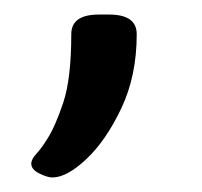

<svg xmlns="http://www.w3.org/2000/svg" viewBox="-20 -128 278 264"><path d="M52 116Q45 116 34 110.5Q23 105 23 97Q23 91 30 83.5Q37 76 45 63Q56 46 67 13Q78 -20 78 -81Q78 -108 116 -108H130Q168 -108 168 -81Q168 -24 147 20.5Q126 65 99 90.5Q72 116 52 116Z"/></svg>

Font: Asap Expanded
Style: Regular
Weight: 400
Width: 7
Designer: Pablo Cosgaya
Foundry: Omnibus-Type
Version: Version 3.001; ttfautohint (v1.8.4.7-5d5b)